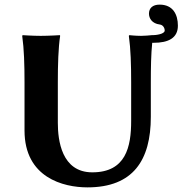

<svg xmlns="http://www.w3.org/2000/svg" viewBox="-20 -800 819 830"><path d="M749 -689C749 -737 728 -780 670 -780C640 -780 624 -765 624 -741C624 -721 637 -698 671 -694C685 -692 692 -679 692 -668C692 -652 652 -648 641 -648C639 -648 637 -648 636 -648C626 -647 606 -645 590 -645C566 -645 539 -648 539 -648L537 -645C545 -588 547 -520 547 -445V-277C547 -165 524 -55 379 -55C246 -55 230 -194 230 -269V-445C230 -520 232 -592 240 -645L239 -648C239 -648 191 -645 156 -645C122 -645 78 -648 78 -648L76 -645C84 -588 86 -520 86 -445V-236C86 -32 254 10 358 10C556 10 632 -108 632 -295V-445C632 -507 633 -566 638 -615C640 -615 642 -615 644 -615C707 -615 749 -635 749 -689Z"/></svg>

Font: Libertinus Sans
Style: Bold
Weight: 700
Designer: Philipp H. Poll, Khaled Hosny
Foundry: Caleb Maclennan
Version: Version 7.050;RELEASE